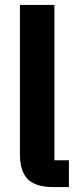

<svg xmlns="http://www.w3.org/2000/svg" viewBox="-20 -760 317 780"><path d="M260 0H197Q124 0 92.5 -32.5Q61 -65 61 -132V-740H201V-109H260Z"/></svg>

Font: IBM Plex Sans Condensed
Style: Bold
Weight: 700
Width: 3
Designer: Mike Abbink, Paul van der Laan, Pieter van Rosmalen
Foundry: Bold Monday
Version: Version 3.201